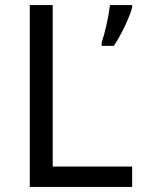

<svg xmlns="http://www.w3.org/2000/svg" viewBox="-20 -734 564 754"><path d="M97 0H499V-80H187V-714H97ZM499 -705V-714H412C407 -671 392 -604 379 -566V-554H427C457 -598 490 -669 499 -705Z"/></svg>

Font: Noto Sans Kayah Li
Style: Regular
Weight: 400
Designer: Monotype Design Team, Sérgio Martins
Foundry: Monotype Imaging Inc.
Version: Version 2.002